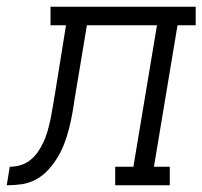

<svg xmlns="http://www.w3.org/2000/svg" viewBox="-76 -550 601 570"><path d="M-56 0 -47 -55Q-31 -55 -15.5 -59.5Q0 -64 13.5 -74.5Q27 -85 36.5 -99Q46 -113 53 -128Q60 -143 64.5 -158.5Q69 -174 72.5 -189.5Q76 -205 78.5 -221Q81 -237 84 -252Q84 -255 84.5 -258Q85 -261 86 -264L120 -475H74V-530H505V-475H451L381 -55H428V0H266V-55H320L390 -475H182L145 -253Q142 -231 138 -209.5Q134 -188 128.5 -166.5Q123 -145 115 -124Q107 -103 95 -83Q83 -63 67 -45.5Q51 -28 30.5 -17Q10 -6 -12 -3Q-34 0 -56 0Z"/></svg>

Font: Iosevka Slab Light Oblique
Style: Regular
Weight: 300
Italic angle: -9°
Monospace: yes
Designer: Belleve Invis
Foundry: Belleve Invis
Version: Version 11.1.1; ttfautohint (v1.8.3)